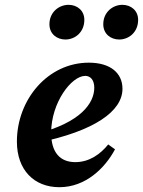

<svg xmlns="http://www.w3.org/2000/svg" viewBox="-20 -757 590 792"><path d="M224.9 15.2C333.3 15.2 413.2 -63.6 454.4 -141L426.4 -161.2C395 -122.1 349.3 -88.2 290.7 -88.2C228.5 -88.2 191 -127.2 191 -209.2C191 -333.5 274.6 -444 331.7 -444C352.4 -444 368.9 -427.8 368.9 -395.1C368.9 -332.3 314 -251.4 129.9 -204.8L132.5 -167.6C371.5 -216.2 485.2 -299 485.2 -390.7C485.2 -455.4 435.7 -498.5 346.5 -498.5C177.2 -498.5 49.7 -346.3 49.7 -173C49.7 -55.8 120.6 15.2 224.9 15.2ZM249.8 -594C289.2 -594 327.9 -623.7 327.9 -675.1C327.9 -713.1 298.8 -737.1 262.7 -737.1C223.9 -737.1 183.9 -707.6 183.9 -657C183.9 -616.7 215 -594 249.8 -594ZM471.7 -594C511.1 -594 549.8 -623.7 549.8 -675.1C549.8 -713.1 520.7 -737.1 484.6 -737.1C446 -737.1 406 -707.6 406 -657C406 -616.7 437.1 -594 471.7 -594Z"/></svg>

Font: Source Serif Variable
Style: Italic
Weight: 389
Italic angle: -12°
Designer: Frank Grießhammer
Foundry: Adobe Systems Incorporated
Version: Version 3.001;hotconv 1.0.111;makeotfexe 2.5.65597